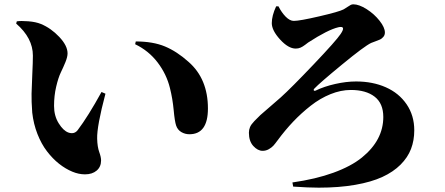

<svg xmlns="http://www.w3.org/2000/svg" viewBox="-20 -802 2040 881"><path d="M127.9 -285.2Q124 -339.4 124.8 -372.1Q125.5 -404.8 128.2 -461.4Q130.9 -518.1 130.9 -546.9Q130.9 -627.4 54.2 -693.8L57.1 -704.1Q75.7 -707 109.9 -704.3Q144 -701.7 168 -691.9Q213.9 -672.9 252 -632.6Q290 -592.3 290 -557.1Q290 -541 280.3 -517.1Q270.5 -493.2 259 -469.5Q247.6 -445.8 237.8 -404.3Q228 -362.8 228 -315.9Q228 -270.5 249.3 -236.3Q270.5 -202.1 293.9 -193.8Q301.3 -190.9 310.1 -190.9Q325.2 -190.9 335.9 -204.1Q384.3 -268.1 445.8 -379.9L463.9 -372.1Q424.3 -222.7 425.8 -166Q426.8 -127.9 435.3 -104.5Q443.8 -81.1 443.8 -65.9Q443.8 -36.6 423.6 -19.3Q403.3 -2 370.1 -2Q341.3 -2 312 -14.2Q280.3 -27.3 250.7 -50.8Q221.2 -74.2 195.6 -107.7Q169.9 -141.1 151.9 -187Q133.8 -232.9 127.9 -285.2ZM759.8 -397.9Q744.1 -461.9 703.1 -515.6Q662.1 -569.3 600.1 -599.1L603 -611.8Q681.6 -611.8 736.8 -588.9Q792 -565.9 845.2 -518.1Q934.1 -440.4 934.1 -304.2Q934.1 -186 849.1 -186Q829.1 -186 812 -196Q794.9 -206.1 788.1 -226.1Q781.7 -245.1 776.9 -297.1Q772 -349.1 759.8 -397.9Z M1247.1 -772.9H1257.8Q1272 -744.6 1291 -725.3Q1310.1 -706.1 1328.1 -706.1Q1355 -706.1 1445.3 -727.1Q1535.6 -748 1556.2 -758.8Q1564.9 -763.7 1574.5 -770.3Q1584 -776.9 1589.4 -779.5Q1594.7 -782.2 1601.1 -782.2Q1627.4 -782.2 1662.4 -760Q1697.3 -737.8 1721.7 -706.8Q1746.1 -675.8 1746.1 -652.8Q1746.1 -641.1 1739 -632.8Q1731.9 -624.5 1724.1 -620.8Q1716.3 -617.2 1702.4 -612.3Q1688.5 -607.4 1683.1 -605Q1652.8 -590.8 1549.8 -506.1Q1446.8 -421.4 1421.9 -395Q1417.5 -390.1 1420.2 -387Q1422.9 -383.8 1428.2 -386.2Q1467.3 -405.3 1518.1 -416.7Q1568.8 -428.2 1613.8 -428.2Q1689.9 -428.2 1750.2 -401.6Q1810.5 -375 1845.7 -323.5Q1880.9 -272 1880.9 -204.1Q1880.9 -157.7 1866 -118.7Q1851.1 -79.6 1817.9 -46.4Q1784.7 -13.2 1734.4 10Q1684.1 33.2 1610.1 46.1Q1536.1 59.1 1442.9 59.1Q1395 59.1 1325.2 54.2L1321.8 35.2Q1428.7 20 1510 -9.5Q1591.3 -39.1 1640.6 -79.1Q1689.9 -119.1 1714.4 -165.8Q1738.8 -212.4 1738.8 -265.1Q1738.8 -327.6 1699 -358.4Q1659.2 -389.2 1589.8 -389.2Q1543.9 -389.2 1496.3 -369.9Q1448.7 -350.6 1405.8 -316.9Q1362.8 -283.2 1325.4 -243.9Q1288.1 -204.6 1253.9 -158.2Q1242.2 -142.1 1234.4 -133.5Q1226.6 -125 1213.4 -117.4Q1200.2 -109.9 1185.1 -109.9Q1162.6 -109.9 1142.3 -132.1Q1122.1 -154.3 1122.1 -192.9Q1122.1 -206.5 1127.2 -218.8Q1132.3 -231 1147.5 -246.8Q1162.6 -262.7 1175 -274.2Q1187.5 -285.6 1217.8 -311.3Q1248 -336.9 1268.1 -355Q1316.4 -398.4 1419.4 -506.8Q1522.5 -615.2 1543 -646Q1556.6 -666 1553.7 -673.6Q1550.8 -681.2 1532.2 -676.8Q1484.4 -665.5 1394 -606.9Q1392.1 -605.5 1380.6 -596.7Q1369.1 -587.9 1359.1 -583.5Q1349.1 -579.1 1336.9 -579.1Q1303.2 -579.1 1265.1 -620.8Q1227.1 -662.6 1227.1 -695.8Q1227.1 -730 1247.1 -772.9Z"/></svg>

Font: Noto Serif JP Black
Style: Regular
Weight: 900
Designer: Ryoko NISHIZUKA  (kana & ideographs); Frank Grießhammer (Latin, Greek & Cyrillic); Wenlong ZHANG  (bopomofo); Sandoll Co
Foundry: Adobe Systems Incorporated
Version: Version 1.001;PS 1.001;hotconv 16.6.54;makeotf.lib2.5.65590